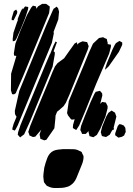

<svg xmlns="http://www.w3.org/2000/svg" viewBox="-20 -715 683 985"><path d="M232 -648 182 -527 98 -323 65 -247 61 -237 52 -231 42 -232 36 -252 37 -337 64 -428 52 -430 51 -441 59 -491 82 -551 118 -637 140 -676 149 -686 165 -682 166 -670 176 -683 188 -690 196 -695H212H217L228 -687L235 -682V-673ZM71 -618 80 -641 86 -655 95 -673 97 -666 103 -675 109 -682 125 -679 124 -668 109 -622 88 -570 75 -541 63 -514 57 -506 46 -503 45 -514 49 -547 68 -603 71 -609ZM246 -495 121 -193 71 -72 61 -53 56 -45 51 -47 43 -50 44 -59 50 -80 65 -116 62 -120 57 -130 56 -146 79 -249 216 -582 250 -660 255 -670 264 -676 270 -681 278 -673 283 -655 279 -615 255 -552 256 -543ZM50 -611 40 -612V-622L51 -658L63 -666L69 -655L67 -645ZM540 -440 473 -284 416 -142 386 -71 371 -48 364 -52 354 -58V-64L355 -75L363 -103H362L348 -101L342 -106L329 -123L324 -135L333 -197L410 -381L437 -447L457 -491L488 -520L498 -522L509 -524L518 -519L528 -515L530 -504L533 -494L531 -487L532 -489L541 -487L549 -486V-475ZM590 -449 538 -375 519 -357 520 -365 528 -390 557 -461 569 -485 575 -494 588 -502 593 -505 600 -501 607 -497V-485ZM335 -453 363 -492 375 -498 376 -490 377 -486 384 -494 396 -500 404 -503 415 -501 427 -499 430 -491 435 -478 430 -460 365 -300 336 -229 318 -188 306 -170 282 -149 273 -142 265 -122 264 -106 259 -57 218 2 207 5 195 0 187 -3 186 -11 183 -25 187 -38 192 -50 161 -14 149 -12 136 -18 131 -20 130 -25 125 -39 128 -47 135 -69 159 -128 227 -291 249 -345 262 -374 275 -391 309 -416ZM250 -373 134 -92 104 -26 83 -10 78 -16 71 -24 73 -37 85 -73 103 -117 210 -376 236 -437H237L254 -480L265 -502L272 -498L269 -490L258 -460L255 -452L261 -447V-436ZM521 -117 494 -53 477 -23 459 -11 448 -14 439 -17 437 -27 434 -38 435 -43 420 -28H409H401L398 -36L392 -48L396 -69L414 -116L445 -192L464 -233L471 -244L493 -249L504 -236L505 -225L494 -182L496 -184L504 -192L517 -190L523 -189L528 -179L532 -171V-160ZM565 -52 556 -46 559 -53 543 -24 524 -12 511 -15 503 -17 501 -23 497 -37 499 -45 504 -65 525 -117 536 -136 544 -142 553 -148 560 -143 570 -137 572 -131 577 -117 563 -60ZM605 -13 592 -10 587 -9 578 -16 571 -21V-31L584 -68L592 -78L601 -77L615 -71L623 -59L625 -38L620 -28L617 -20ZM207 146Q212 124 222 97Q232 70 254 59Q265 54 278.5 52.5Q292 51 304 50Q309 50 314.5 50Q320 50 325 50Q340 50 357 50.5Q374 51 387 59Q390 60 393.5 61.5Q397 63 399 65Q400 67 401 70Q402 73 403 75Q404 77 406 80Q408 83 408 85Q409 89 408.5 95.5Q408 102 407 106Q405 117 400.5 128Q396 139 392 149Q383 171 372.5 197Q362 223 341 236Q334 241 326.5 243Q319 245 311 247Q301 249 290 249Q275 250 259 249.5Q243 249 229 242Q227 241 224 240Q221 239 219 237Q217 235 215 232Q213 229 211 227Q210 225 208.5 223.5Q207 222 206 220Q205 217 204.5 213.5Q204 210 204 207Q201 193 203 177.5Q205 162 207 146Z"/></svg>

Font: Rubik Marker Hatch
Style: Regular
Weight: 400
Designer: Hubert and Fischer, NaN
Foundry: Hubert & Fischer, NaN
Version: Version 2.200